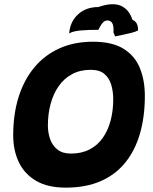

<svg xmlns="http://www.w3.org/2000/svg" viewBox="-20 -856 717 902"><path d="M289 25.5Q204 25.5 149.5 -6.5Q95 -38.5 68.5 -94Q42 -149.5 42 -220.5Q42 -318.5 67 -399Q92 -479.5 140.2 -538Q188.5 -596.5 258 -628.2Q327.5 -660 416.5 -660Q507 -660 560.2 -627Q613.5 -594 637 -536.5Q660.5 -479 660.5 -405.5Q660.5 -308.5 637.8 -229.2Q615 -150 569.2 -93Q523.5 -36 453.5 -5.2Q383.5 25.5 289 25.5ZM313 -134.5Q363 -134.5 400.5 -153.8Q438 -173 462.5 -207.8Q487 -242.5 499.5 -289Q512 -335.5 512 -390Q512 -424.5 503 -456.2Q494 -488 471.2 -508Q448.5 -528 406.5 -528Q356.5 -528 318.8 -507.8Q281 -487.5 255.8 -451.5Q230.5 -415.5 217.8 -368Q205 -320.5 205 -266Q205 -232.5 215.5 -202.5Q226 -172.5 249.8 -153.5Q273.5 -134.5 313 -134.5ZM305 -699Q309 -753.5 346 -788Q383 -822.5 442 -823Q508.5 -846 547.5 -829Q586.5 -812 602 -763.5Q617 -756.5 623 -744Q629 -731.5 628.5 -713Q616.5 -706.5 596.5 -701.5Q576.5 -696.5 555.8 -692.2Q535 -688 520.5 -685Q518.5 -690 517 -694.8Q515.5 -699.5 513 -703.5Q514.5 -729 510 -741Q505.5 -753 497.5 -757Q487 -763 473 -757.2Q459 -751.5 442.5 -716Q393 -716 357.8 -712.8Q322.5 -709.5 305 -699Z"/></svg>

Font: Grandstander Thin
Style: Bold Italic
Weight: 700
Italic angle: -15°
Version: Version 1.200